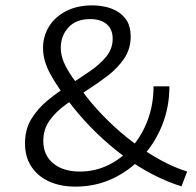

<svg xmlns="http://www.w3.org/2000/svg" viewBox="-20 -688 728 714"><path d="M261 6Q205 6 163 -13Q121 -32 97 -68Q73 -104 73 -155Q73 -207 96.5 -245.5Q120 -284 157 -314.5Q194 -345 236 -371.5Q278 -398 315 -423.5Q352 -449 375.5 -478Q399 -507 399 -544Q399 -579 377 -598Q355 -617 315 -617Q263 -617 234.5 -586Q206 -555 206 -510Q206 -484 217 -457.5Q228 -431 249 -401Q270 -371 301 -329Q338 -282 383 -238Q428 -194 477.5 -157Q527 -120 577.5 -92.5Q628 -65 676 -50L655 5Q603 -11 548.5 -39Q494 -67 441 -106.5Q388 -146 339 -193.5Q290 -241 249 -293Q196 -360 168 -411Q140 -462 140 -509Q140 -553 162 -589Q184 -625 225.5 -646.5Q267 -668 323 -668Q346 -668 370.5 -663Q395 -658 416.5 -645.5Q438 -633 452 -610.5Q466 -588 466 -552Q466 -507 442.5 -471.5Q419 -436 382 -407.5Q345 -379 303.5 -352.5Q262 -326 224.5 -299Q187 -272 164 -239.5Q141 -207 141 -164Q141 -111 178 -80.5Q215 -50 277 -50Q333 -50 382.5 -74Q432 -98 470 -141Q508 -184 529.5 -242Q551 -300 551 -367H610Q610 -290 583 -222.5Q556 -155 508 -103.5Q460 -52 397 -23Q334 6 261 6Z"/></svg>

Font: Ysabeau Office
Style: Regular
Weight: 400
Designer: Christian Thalmann (Catharsis Fonts)
Version: Version 2.001;gftools[0.9.30]; featfreeze: tnum,lnum,ss02